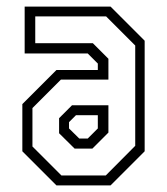

<svg xmlns="http://www.w3.org/2000/svg" viewBox="-20 -560 504 580"><path d="M150.5 0 47.5 -103V-245.5L150.5 -348.5H275.5V-368L245 -398.5H54.5V-540H314L417 -437V-103L314 0ZM165.5 -30H299.5L388.5 -119.5V-422.5L300.5 -510.5H86.5V-429.5H260.5L307.5 -382.5V-319.5H164L78 -233.5V-117.5ZM205.5 -111 158.5 -157.5V-203L197.5 -242H307.5V-159.5L259 -111ZM219.5 -141.5H245L275.5 -172V-212H209.5L188.5 -191V-172Z"/></svg>

Font: Tourney Condensed Light
Style: Regular
Weight: 300
Width: 3
Designer: Tyler Finck
Foundry: Etcetera Type Co
Version: Version 1.010; ttfautohint (v1.8.3)